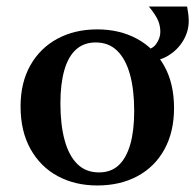

<svg xmlns="http://www.w3.org/2000/svg" viewBox="-20 -553 598 588"><path d="M273 -423Q237 -423 213 -401.5Q189 -380 177 -338Q165 -296 165 -236Q165 -171 178 -123.5Q191 -76 217 -50.5Q243 -25 283 -25L278 15Q210 15 157 -13.5Q104 -42 73.5 -96.5Q43 -151 43 -227Q43 -300 73 -353Q103 -406 156 -434.5Q209 -463 278 -463ZM283 -25Q320 -25 343.5 -47Q367 -69 379 -111Q391 -153 391 -213Q391 -278 378 -325Q365 -372 339 -397.5Q313 -423 273 -423L278 -463Q346 -463 399 -434.5Q452 -406 482.5 -352Q513 -298 513 -222Q513 -149 483.5 -95.5Q454 -42 401 -13.5Q348 15 278 15ZM429 -365 419 -400Q445 -400 458 -418Q471 -436 471 -455Q471 -474 464 -490.5Q457 -507 436 -533H553Q555 -522 556.5 -511Q558 -500 558 -489Q558 -457 541 -428.5Q524 -400 495 -382.5Q466 -365 429 -365Z"/></svg>

Font: Poltawski Nowy Medium
Style: Regular
Weight: 500
Version: Version 1.001;gftools[0.9.25]